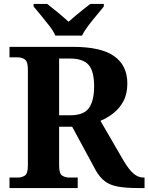

<svg xmlns="http://www.w3.org/2000/svg" viewBox="-20 -951 751 971"><path d="M28 0V-53H70Q90 -53 105.5 -63Q121 -73 121 -113V-600Q121 -640 105.5 -650.5Q90 -661 70 -661H28V-714H350Q492 -714 558 -666.5Q624 -619 624 -529Q624 -476 604 -439Q584 -402 553 -378Q522 -354 488 -340L607 -135Q633 -92 656 -72.5Q679 -53 707 -53H711V0H678Q618 0 578 -7Q538 -14 511.5 -33.5Q485 -53 464 -90L345 -310H279V-113Q279 -73 294.5 -63Q310 -53 330 -53H373V0ZM335 -368Q404 -368 430 -405Q456 -442 456 -515Q456 -591 428 -623Q400 -655 333 -655H279V-368ZM260 -771Q250 -794 229.5 -820.5Q209 -847 187.5 -873Q166 -899 150 -918V-931H219Q240 -915 272.5 -888Q305 -861 327 -841Q342 -855 362 -871.5Q382 -888 402 -904Q422 -920 436 -931H505V-918Q490 -899 468 -873Q446 -847 426 -820.5Q406 -794 395 -771Z"/></svg>

Font: NotoSerif-Bold
Style: Regular
Weight: 700
Designer: Monotype Design Team
Foundry: Monotype Imaging Inc.
Version: Version 2.007; ttfautohint (v1.8) -l 8 -r 50 -G 200 -x 14 -D